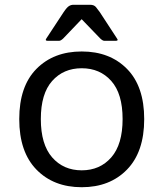

<svg xmlns="http://www.w3.org/2000/svg" viewBox="-20 -764 680 799"><path d="M131.6 -58.3C179.3 -9.4 242.1 15.1 320.1 15.1C398 15.1 460.9 -9.4 508.5 -58.3C556.2 -107.3 580.1 -177.3 580.1 -268.3C580.1 -359.3 556.2 -429 508.5 -477.3C460.9 -525.6 398 -549.8 320.1 -549.8C242.1 -549.8 179.3 -525.6 131.6 -477.3C83.9 -429 60.1 -359.3 60.1 -268.3C60.1 -177.3 83.9 -107.3 131.6 -58.3ZM197 -427C228.4 -462.3 269.4 -480 320.1 -480C370.7 -480 411.7 -462.3 443.1 -427C474.5 -391.7 490.2 -338.9 490.2 -268.6C490.2 -198.2 474.5 -145.1 443.1 -109.1C411.7 -73.2 370.7 -55.2 320.1 -55.2C269.4 -55.2 228.4 -73.2 197 -109.1C165.6 -145.1 149.9 -198.2 149.9 -268.6C149.9 -338.9 165.6 -391.7 197 -427ZM172.9 -604C168.3 -597.5 170.1 -594.2 178.2 -594.2H226.1C230.6 -594.2 236.3 -597.5 243.2 -604L319.8 -684.1L397 -604C403.8 -597.5 409.5 -594.2 414.1 -594.2H461.9C470.1 -594.2 471.7 -597.5 466.8 -604L395 -713.9C389.8 -721.4 384.5 -728.3 379.2 -734.6C373.8 -741 365.7 -744.1 355 -744.1H285.2C279 -744.1 272.9 -742.4 267.1 -738.8C261.2 -735.2 253.9 -726.9 245.1 -713.9Z"/></svg>

Font: Numans
Style: Regular
Weight: 400
Designer: Jovanny Lemonad
Foundry: Jovanny Lemonad
Version: Version 001.001